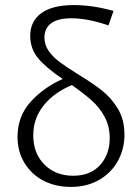

<svg xmlns="http://www.w3.org/2000/svg" viewBox="-20 -731 553 756"><path d="M285 -440Q344 -404 381 -375Q418 -346 444 -303Q470 -260 470 -201Q470 -144 444 -97Q418 -50 370 -22.5Q322 5 259 5Q198 5 150.5 -20Q103 -45 76 -90Q49 -135 49 -192Q49 -273 100.5 -330Q152 -387 227 -420Q164 -462 131.5 -500Q99 -538 99 -590Q99 -647 142.5 -679Q186 -711 271 -711Q345 -711 427 -688L407 -631Q325 -659 261 -659Q208 -659 181.5 -639.5Q155 -620 155 -583Q155 -554 172 -530Q189 -506 214.5 -487Q240 -468 285 -440ZM412 -187Q412 -234 392 -271Q372 -308 341 -335.5Q310 -363 263 -396Q193 -367 152 -316Q111 -265 111 -198Q111 -127 155 -83Q199 -39 268 -39Q336 -39 374 -81Q412 -123 412 -187Z"/></svg>

Font: Ysabeau Semilight
Style: Regular
Weight: 300
Designer: Christian Thalmann (Catharsis Fonts)
Version: Version 0.003